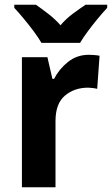

<svg xmlns="http://www.w3.org/2000/svg" viewBox="-20 -786 470 806"><path d="M353 -556Q363 -556 375.5 -555Q388 -554 398 -552L388 -413Q381 -415 369 -416.5Q357 -418 350 -418Q292 -418 252.5 -384.5Q213 -351 213 -278V0H72V-546H179L200 -455H207Q228 -496 265.5 -526Q303 -556 353 -556ZM154 -606Q142 -627 121.5 -654.5Q101 -682 79 -708.5Q57 -735 40 -753V-766H131Q154 -750 182 -728.5Q210 -707 234 -680Q258 -708 286.5 -729Q315 -750 339 -766H430V-753Q413 -735 391 -708.5Q369 -682 349 -655Q329 -628 316 -606Z"/></svg>

Font: Noto Sans Gujarati UI SemiCondensed
Style: Bold
Weight: 700
Width: 4
Designer: Jelle Bosma - Monotype Design Team, Universal Thirst
Foundry: Monotype Imaging Inc.
Version: Version 2.106; ttfautohint (v1.8.4.7-5d5b)